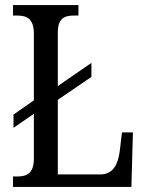

<svg xmlns="http://www.w3.org/2000/svg" viewBox="-20 -734 576 754"><path d="M31 0H496L502 -214H459L450 -139C443 -88 424 -49 374 -49H207V-342L339 -432V-487L207 -396V-605C207 -662 232 -673 272 -673H288V-714H31V-673H46C84 -673 113 -662 113 -602V-340L33 -284V-232L113 -287V-111C113 -52 84 -41 48 -41H31Z"/></svg>

Font: Noto Serif Lao Cond
Style: Regular
Weight: 400
Width: 3
Designer: Monotype Design Team
Foundry: Monotype Imaging Inc.
Version: Version 2.004